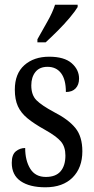

<svg xmlns="http://www.w3.org/2000/svg" viewBox="-20 -786 401 816"><path d="M173 10Q106 10 68 -16Q30 -42 30 -94Q30 -129 47.5 -143Q65 -157 87 -157Q87 -104 108.5 -69Q130 -34 175 -34Q217 -34 237.5 -58Q258 -82 258 -125Q258 -162 239 -184.5Q220 -207 170 -235Q125 -260 97 -283Q69 -306 56 -334.5Q43 -363 43 -405Q43 -473 83.5 -509Q124 -545 189 -545Q253 -545 284.5 -517.5Q316 -490 316 -452Q316 -426 301.5 -410.5Q287 -395 260 -395Q260 -448 239.5 -475Q219 -502 182 -502Q148 -502 130.5 -480Q113 -458 113 -423Q113 -382 135 -360Q157 -338 209 -310Q270 -279 300 -242.5Q330 -206 330 -143Q330 -73 288.5 -31.5Q247 10 173 10ZM139 -619Q160 -657 181.5 -694.5Q203 -732 214 -766H310V-756Q300 -739 277 -711.5Q254 -684 226 -656Q198 -628 174 -606H139Z"/></svg>

Font: Noto Serif ExtraCondensed
Style: Regular
Weight: 400
Width: 2
Designer: Monotype Design Team
Foundry: Monotype Imaging Inc.
Version: Version 2.015